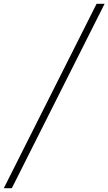

<svg xmlns="http://www.w3.org/2000/svg" viewBox="-34 -843 568 1006"><path d="M-14 143 472 -823H514L28 143Z"/></svg>

Font: Iosevka Extralight Oblique
Style: Regular
Weight: 200
Italic angle: -9°
Monospace: yes
Designer: Belleve Invis
Foundry: Belleve Invis
Version: Version 32.5.0; ttfautohint (v1.8.4)